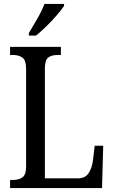

<svg xmlns="http://www.w3.org/2000/svg" viewBox="-20 -951 576 971"><path d="M31 0V-41H48Q75 -41 93.5 -54Q112 -67 112 -111V-602Q112 -647 93 -660Q74 -673 46 -673H31V-714H288V-673H272Q242 -673 224.5 -660.5Q207 -648 207 -605V-49H374Q411 -49 428 -75Q445 -101 450 -139L459 -214H502L496 0ZM126 -784Q147 -819 169.5 -858Q192 -897 205 -931H304V-921Q293 -904 269 -876Q245 -848 216 -819.5Q187 -791 162 -771H126Z"/></svg>

Font: Noto Serif Myanmar Cond
Style: Regular
Weight: 400
Width: 3
Designer: Ben Mitchell and the Monotype Design Team
Foundry: Monotype Imaging Inc.
Version: Version 2.106; ttfautohint (v1.8.4.7-5d5b)